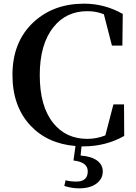

<svg xmlns="http://www.w3.org/2000/svg" viewBox="-20 -780 741 1048"><path d="M412 248Q372 248 331 235L338 204Q364 211 397 211Q459 211 459 155Q459 105 381 96L392 17Q238 4 145 -96Q48 -201 48 -371Q48 -552 163 -659Q272 -760 439 -760Q551 -760 650 -704L648 -531H591L547 -702Q506 -719 457 -719Q341 -719 272 -632Q197 -539 197 -370Q197 -199 271 -108Q340 -22 457 -22Q507 -22 555 -41L599 -210H657L658 -38Q557 19 435 19H425L420 69Q478 73 511 97Q541 120 541 156Q541 195 508 221Q473 248 412 248Z"/></svg>

Font: GenRyuMin TW B
Style: Regular
Weight: 700
Version: Version 1.501;PS 1;hotconv 16.6.51;makeotf.lib2.5.65220